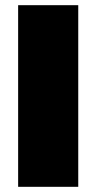

<svg xmlns="http://www.w3.org/2000/svg" viewBox="-20 -721 372 741"><path d="M282 0H50V-701H282Z"/></svg>

Font: Argentum Novus Black
Style: Regular
Weight: 900
Designer: Julieta Ulanovsky (font) & Cristiano Sobral (main changes)
Foundry: Julieta Ulanovsky (font) & Cristiano Sobral (main changes)
Version: Version 3.00;November 27, 2020;FontCreator 13.0.0.2655 64-bi